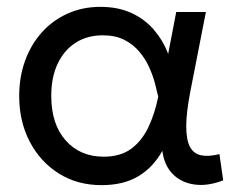

<svg xmlns="http://www.w3.org/2000/svg" viewBox="-20 -525 707 560"><path d="M276 15Q205.5 15 151.2 -19.2Q97 -53.5 66.5 -112.2Q36 -171 36 -245Q36 -300.5 53.2 -348Q70.5 -395.5 102.2 -430.8Q134 -466 177.5 -485.5Q221 -505 273 -505Q324.5 -505 363.5 -487Q402.5 -469 429 -438Q455.5 -407 470.5 -368L494 -490H580.5L535.5 -260Q523.5 -198.5 523.2 -158.5Q523 -118.5 533.5 -97.8Q544 -77 566 -72.2Q588 -67.5 620 -75.5L631 1Q586 18.5 547.5 13.2Q509 8 484 -17.2Q459 -42.5 453.5 -85Q426.5 -36.5 383.2 -10.8Q340 15 276 15ZM282.5 -68Q331.5 -68 362.8 -91.2Q394 -114.5 412.8 -154Q431.5 -193.5 441.5 -243Q438 -259 432 -281.8Q426 -304.5 415 -329Q404 -353.5 386.2 -374.5Q368.5 -395.5 342.5 -408.8Q316.5 -422 280 -422Q234.5 -422 200.8 -400.5Q167 -379 148.2 -339.2Q129.5 -299.5 129.5 -245.5Q129.5 -163 171.5 -115.5Q213.5 -68 282.5 -68Z"/></svg>

Font: Geologica Cursive Light
Style: Regular
Weight: 300
Designer: Sindre Bremnes, Frode Helland
Foundry: Monokrom Skriftforlag AS
Version: Version 1.010;gftools[0.9.28]